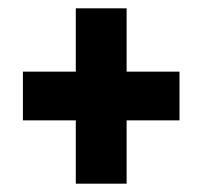

<svg xmlns="http://www.w3.org/2000/svg" viewBox="-20 -562 486 461"><path d="M284 -542V-390H411V-273H284V-121H162V-273H35V-390H162V-542Z"/></svg>

Font: Fira Sans Extra Condensed
Style: Bold
Weight: 700
Width: 1
Designer: Carrois Corporate & Edenspiekermann AG
Foundry: Carrois Corporate GbR & Edenspiekermann AG
Version: Version 4.203